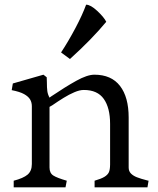

<svg xmlns="http://www.w3.org/2000/svg" viewBox="-20 -800 675 820"><path d="M116 -346.2V-99.5Q116 -69.8 97.8 -54.2Q79.5 -38.8 38.5 -28.2V0H259.8L265.2 -28.2Q223.5 -40.2 207.5 -50.5Q191.5 -60.8 191.5 -84.5V-343.5Q198.8 -347.5 205 -351.5Q228.2 -367.5 251.6 -382Q275 -396.5 297.6 -406.1Q320.2 -415.8 337.8 -415.8Q396.2 -415.8 423.2 -377.6Q450.2 -339.5 450.2 -271V-99.5V-97.5Q450 -74.8 444.8 -63.9Q439.5 -53 426 -44.8Q412.5 -36.5 384 -28.2V0H609.8L614.5 -28.2L610.5 -29Q581 -36.5 564.9 -42.9Q548.8 -49.2 539.1 -59.1Q529.5 -69 529.5 -84.5V-298Q529.5 -385.2 492.5 -433.1Q455.5 -481 383 -481Q352.8 -481 305.9 -455Q259 -429 198.5 -388.2L191.5 -383Q184 -396.8 182.1 -410.8Q180.2 -424.8 180.2 -449.5L179.5 -470L165.5 -481L34.8 -443.5L30 -415Q64.8 -408.2 82.9 -398.1Q101 -388 108.5 -375.4Q116 -362.8 116 -346.2ZM278.8 -548 240.8 -576Q271.8 -623 301.8 -679.5Q331.8 -736 347.8 -780Q366.8 -780 395.2 -753.5Q423.8 -727 433.8 -707Q372.8 -633 278.8 -548Z"/></svg>

Font: TMT Limkin
Style: Regular
Weight: 400
Designer: Gabriel Drozdov
Version: Version 1.000;Glyphs 3.1.2 (3151)